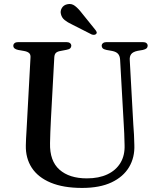

<svg xmlns="http://www.w3.org/2000/svg" viewBox="-20 -907 783 944"><path d="M588.5 -294.5 570.5 -613.5Q569.5 -632 560.5 -642.2Q551.5 -652.5 531.5 -656.5L503.5 -661.5Q490 -664.5 485 -669.5Q480 -674.5 480 -682Q480 -690 486.5 -695Q493 -700 504 -700H682Q694 -700 700 -695Q706 -690 706 -682Q706 -674.5 700.8 -669.5Q695.5 -664.5 682.5 -661.5L656.5 -657Q633 -652 624.8 -640.5Q616.5 -629 618 -611L635.5 -294Q637.5 -269 638.8 -244.8Q640 -220.5 640.5 -194.5Q643 -133 614.5 -85.2Q586 -37.5 528.2 -10.2Q470.5 17 383.5 17Q291.5 17 229.2 -9Q167 -35 136.2 -82.2Q105.5 -129.5 107 -193Q107 -206.5 108.2 -227Q109.5 -247.5 110.8 -271.8Q112 -296 113.5 -321.5L130 -625Q131 -639 123 -646.2Q115 -653.5 97.5 -656.5L69 -661.5Q45.5 -666.5 45.5 -682Q45.5 -690 51.8 -695Q58 -700 70 -700H306Q318 -700 324.2 -695Q330.5 -690 330.5 -682Q330.5 -674.5 325.2 -669.5Q320 -664.5 306.5 -662L278 -656.5Q262.5 -654 255.2 -647.2Q248 -640.5 247 -626L230.5 -323Q228.5 -286.5 227.5 -257Q226.5 -227.5 226 -203Q224 -115.5 272.5 -72.8Q321 -30 407 -30Q466 -30 508 -49.8Q550 -69.5 572.2 -106.2Q594.5 -143 592.5 -194.5Q592 -228.5 590.8 -251.5Q589.5 -274.5 588.5 -294.5ZM382.5 -842.5 449 -760Q453 -755 455 -749.8Q457 -744.5 452.5 -740Q449 -736 442.8 -735.8Q436.5 -735.5 431 -737.5L334.5 -786.5Q312 -797 297.8 -808.5Q283.5 -820 279.5 -838Q275.5 -853 284 -867.5Q292.5 -882 310.5 -886Q331.5 -891 348.2 -878.2Q365 -865.5 382.5 -842.5Z"/></svg>

Font: Fraunces Wonky
Style: Regular
Weight: 400
Version: Version 1.000;[b76b70a41]